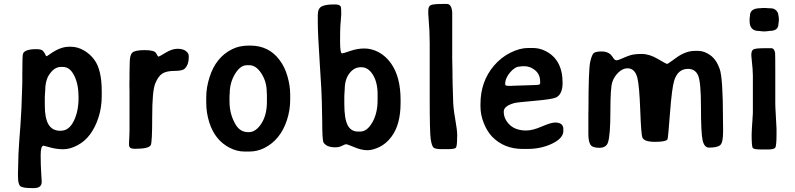

<svg xmlns="http://www.w3.org/2000/svg" viewBox="-20 -754 4039 975"><path d="M207.5 -218.8Q207.5 -152.8 226.8 -121.3Q246.1 -89.8 286.6 -89.8L290 -90.3Q330.1 -90.3 354.5 -139.2Q378.9 -188 378.9 -256.8V-261.7Q378.9 -326.2 356.9 -370.1Q335 -414.1 299.3 -414.1H289.1Q253.9 -414.1 227.1 -370.6Q209.5 -341.8 209.5 -293Q208.5 -284.2 208.5 -279.3L207.5 -260.7ZM93.3 -378.9Q93.3 -472.2 96.7 -481Q105.5 -504.4 164.6 -504.4Q190.9 -504.4 198.7 -495.1Q206.5 -485.8 210.2 -477.1Q213.9 -468.3 215.8 -468.3Q217.8 -467.8 235.4 -480.5Q286.6 -516.6 330.1 -516.6H340.3Q372.6 -516.6 404.3 -499Q436 -481.4 458.5 -451.2Q496.6 -400.4 496.6 -291.5V-265.6Q496.6 -209 480.5 -158.7Q447.3 -55.7 375 -17.1Q335.9 3.9 301.8 3.9Q267.6 3.9 235.6 -5.1Q203.6 -14.2 201.2 -14.2Q186.5 -14.2 186.5 34.7Q186.5 83.5 189.2 123.8Q191.9 164.1 191.9 168.9Q191.9 201.2 151.9 201.2H141.6Q95.2 201.2 83.3 191.4Q71.3 181.6 71.3 141.1V118.2L71.8 106.4L73.7 29.3Q73.7 21.5 77.6 -35.6L82.5 -101.6L83.5 -112.8Q90.8 -225.1 90.8 -261.2L92.8 -319.3L93.3 -343.3Z M637.7 -382.8Q637.7 -382.8 638.7 -435.1Q638.7 -474.1 652.1 -486.8Q665.5 -499.5 715.3 -499.5Q765.1 -499.5 773.4 -482.9Q781.7 -466.3 784.9 -466.3Q788.1 -466.3 821 -486.3Q854 -506.3 881.1 -506.3Q908.2 -506.3 923.3 -495.4Q938.5 -484.4 938.5 -469.2V-461.9Q938.5 -425.8 918 -405.3Q906.7 -394 866.5 -394Q826.2 -394 804.7 -380.6Q783.2 -367.2 768.1 -329.3Q752.9 -291.5 752.9 -160.9Q752.9 -30.3 745.6 -17.1Q735.4 1.5 668.9 1.5H661.6Q635.3 1.5 635.3 -18.1V-33.2L636.7 -57.6Q637.7 -74.2 637.7 -90.8V-293.9L637.2 -311.5Q637.2 -324.7 637.2 -337.9L637.7 -356Z M1145.5 -238.8Q1145.5 -173.3 1176.8 -121.1Q1199.7 -83 1239.7 -83H1243.7Q1279.3 -83 1307.4 -126.7Q1335.4 -170.4 1335.4 -236.3V-272.5Q1334.5 -282.2 1334.5 -287.1Q1334.5 -338.9 1307.4 -380.9Q1280.3 -422.9 1246.1 -422.9H1233.9Q1200.2 -422.9 1173.3 -378.2Q1146.5 -333.5 1146.5 -279.3L1145.5 -269ZM1453.6 -273.9V-246.6Q1453.6 -195.3 1437.5 -145.5Q1404.8 -43.9 1322.3 -2.4Q1286.1 15.6 1245.6 15.6H1222.7Q1182.6 15.6 1145.5 -3.9Q1071.3 -42.5 1043 -131.8Q1027.3 -181.6 1027.3 -231.9V-259.3Q1027.3 -309.6 1043.9 -361.3Q1075.7 -462.9 1158.2 -503.9Q1195.3 -522.5 1243.2 -522.5H1251Q1345.7 -522.5 1400.4 -448.2Q1426.8 -413.1 1440.2 -365.2Q1453.6 -317.4 1453.6 -273.9Z M1897.5 -245.1V-275.4Q1897.5 -335.4 1873.8 -374Q1850.1 -412.6 1815.4 -412.6H1811.5Q1778.3 -412.6 1754.4 -381.6Q1730.5 -350.6 1730.5 -299.3Q1729.5 -290.5 1729.5 -285.6L1728.5 -266.6V-225.1Q1728.5 -152.3 1745.1 -119.1Q1761.7 -85.9 1798.3 -85.9H1809.1Q1844.2 -85.9 1870.8 -132.6Q1897.5 -179.2 1897.5 -245.1ZM1593.8 -642.1V-677.2Q1593.8 -710.9 1613.3 -721.2Q1632.8 -731.4 1673.3 -731.4H1683.1Q1706.1 -731.4 1710.9 -719.2Q1712.9 -714.4 1712.9 -679.7L1711.9 -668.9L1710.4 -647L1708.5 -625Q1707 -602.5 1707 -542.7Q1707 -482.9 1716.8 -482.9Q1723.6 -482.9 1759 -495.4Q1794.4 -507.8 1830.8 -507.8Q1867.2 -507.8 1903.1 -488.8Q1939 -469.7 1966.3 -431.2Q2014.2 -363.3 2014.2 -246.6V-233.9Q2014.2 -233.9 2014.2 -231.4Q2014.2 -121.1 1967.8 -59.6Q1940.9 -23.9 1907.2 -7.8Q1873.5 8.8 1845 8.8Q1816.4 8.8 1780 -6.3Q1743.7 -21.5 1737.5 -21.5Q1731.4 -21.5 1717 -13.7Q1702.6 -5.9 1682.6 -5.9Q1638.2 -5.9 1623 -30.3Q1616.2 -41.5 1616.2 -142.6L1614.3 -237.3Q1614.3 -274.4 1604 -428.2Q1593.8 -582 1593.8 -642.1Z M2227.1 -733.9H2250Q2272.5 -733.9 2276.4 -691.9V-457.5L2277.8 -386.7V-359.9L2278.3 -351.1Q2278.3 -342.3 2278.3 -333.5L2280.8 -253.4Q2280.8 -209.5 2291.3 -151.6Q2301.8 -93.8 2301.8 -65.4L2301.3 -56.6Q2301.3 -10.7 2294.9 -3.7Q2288.6 3.4 2253.9 3.4H2222.7Q2189 3.4 2180.7 -5.4Q2172.4 -14.2 2167.2 -47.4Q2162.1 -80.6 2162.1 -258.3V-535.6L2160.6 -597.7L2157.7 -640.6L2156.2 -665.5Q2154.8 -682.1 2154.8 -682.6V-699.2Q2154.8 -721.2 2166.7 -727.5Q2178.7 -733.9 2227.1 -733.9Z M2723.1 -332V-338.9L2722.7 -341.3Q2722.7 -375.5 2698 -396.7Q2673.3 -418 2640.1 -418L2637.7 -417.5H2629.9Q2622.6 -416 2619.6 -416Q2595.7 -416 2570.6 -386.7Q2545.4 -357.4 2545.4 -327.1V-325.2Q2545.4 -317.9 2564 -317.9H2578.6L2581.1 -318.4L2701.7 -322.3L2710 -323.2Q2723.1 -323.2 2723.1 -332ZM2538.1 -187Q2538.1 -149.4 2568.1 -120.4Q2598.1 -91.3 2652.3 -91.3Q2685.1 -91.3 2731.4 -111.6Q2777.8 -131.8 2798.8 -131.8Q2840.8 -131.8 2840.8 -98.1V-89.4Q2840.8 -52.2 2784.4 -24.9Q2728 2.4 2658.2 2.4H2634.8Q2539.6 2.4 2479 -60.1Q2454.1 -85.9 2437 -128.2Q2419.9 -170.4 2419.9 -213.9V-225.6Q2419.9 -339.8 2488.3 -420.4Q2523.9 -462.4 2571.8 -486.3Q2619.6 -510.3 2661.6 -510.3H2683.1Q2684.1 -510.3 2685.5 -510.3Q2718.8 -510.3 2747.6 -496.1Q2836.9 -453.1 2836.9 -333.5Q2836.9 -275.4 2804.2 -259.3Q2785.6 -250 2696.3 -242.2Q2606.9 -234.4 2593.3 -231Q2538.1 -216.3 2538.1 -187Z M3241.7 -56.6Q3235.8 -72.3 3231.2 -195.3Q3226.6 -318.4 3216.8 -357.9Q3204.6 -407.2 3166 -407.2Q3143.1 -407.2 3121.1 -386.7Q3099.1 -366.2 3089.4 -337.4Q3079.6 -308.6 3079.6 -188.2Q3079.6 -67.9 3067.4 -30.8Q3058.6 -3.4 3022.9 -3.4Q2987.3 -3.4 2977.5 -20.5Q2967.8 -37.6 2967.8 -73.2V-175.3L2968.3 -195.8Q2968.3 -399.9 2977.1 -439.5Q2985.8 -479 2997.1 -485.8Q3008.3 -492.7 3035.9 -492.7Q3063.5 -492.7 3080.6 -477.5L3089.4 -466.8L3096.7 -456.1Q3103.5 -447.8 3111.1 -447.8Q3118.7 -447.8 3137.7 -456.5Q3156.7 -465.3 3178.2 -472.7Q3199.7 -480 3238.8 -480Q3277.8 -480 3320.8 -454.6Q3363.8 -429.2 3367.2 -429.2Q3370.6 -429.2 3390.9 -444.1Q3411.1 -459 3421.9 -466.3Q3466.3 -495.6 3508.3 -495.6H3525.9Q3556.2 -495.6 3586.9 -473.6Q3617.7 -451.7 3634.5 -404.5Q3651.4 -357.4 3651.4 -145L3651.9 -104V-83.5Q3651.9 -30.3 3637.5 -17.3Q3623 -4.4 3580.6 -4.4Q3556.2 -4.4 3547.9 -42Q3539.6 -79.6 3539.6 -209.5Q3539.6 -339.4 3524.7 -371.8Q3509.8 -404.3 3473.6 -404.3Q3422.4 -404.3 3403.8 -345.2Q3392.1 -308.6 3382.3 -179.9Q3372.6 -51.3 3369.6 -46.4Q3361.3 -33.7 3305.9 -33.7Q3250.5 -33.7 3241.7 -56.6Z M3923.3 -73.7Q3923.3 -12.7 3916.7 -3.9Q3910.2 4.9 3881.8 4.9H3841.3Q3808.1 4.9 3802.5 -2.9Q3796.9 -10.7 3796.9 -70.8L3797.9 -96.2L3799.8 -127.9L3800.8 -140.1Q3801.8 -152.3 3801.8 -159.2L3802.7 -171.9L3803.2 -185.1V-371.6L3802.2 -390.6Q3801.8 -397 3801.8 -403.3L3795.4 -470.7V-476.6Q3795.4 -497.1 3806.2 -503.2Q3816.9 -509.3 3867.2 -509.3H3895.5Q3912.1 -509.3 3916 -485.8Q3917 -480 3917 -387.2V-227.5L3917.5 -208.5L3923.3 -100.1ZM3788.6 -674.8Q3788.6 -712.4 3842.3 -712.4L3852.1 -713.4H3870.1Q3877.4 -711.9 3894 -711.9Q3910.6 -711.9 3921.6 -700.9Q3932.6 -689.9 3932.6 -676.3L3933.1 -673.8L3934.1 -669.9L3935.1 -659.2V-648.4L3933.1 -633.3Q3933.1 -597.2 3889.2 -597.2Q3884.3 -596.2 3881.8 -596.2L3867.2 -594.7H3854L3834 -596.7Q3786.6 -596.7 3786.6 -647V-659.7Z"/></svg>

Font: Averia Sans
Style: Bold
Weight: 700
Version: Version 1.0